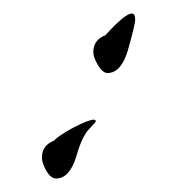

<svg xmlns="http://www.w3.org/2000/svg" viewBox="-20 -259 272 284"><path d="M139 -151Q132 -151 125 -162.5Q118 -174 118 -182Q118 -200 136 -207Q165 -239 175 -239Q180 -239 180 -230Q180 -223 169 -184Q159 -151 139 -151ZM63 5Q55 5 48.5 -6.5Q42 -18 42 -26Q42 -44 60 -51Q66 -58 88 -70Q111 -82 119 -82Q120 -82 121 -81L122 -80Q122 -79 114.5 -71Q107 -63 107 -62Q103 -56 99.5 -47.5Q96 -39 93 -28Q83 5 63 5Z"/></svg>

Font: Love Light
Style: Regular
Weight: 400
Designer: Robert E. Leuschke
Foundry: Robert E. Leuschke
Version: Version 1.010; ttfautohint (v1.8.3)